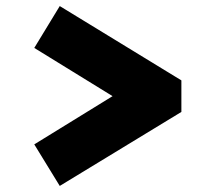

<svg xmlns="http://www.w3.org/2000/svg" viewBox="-20 -627 710 633"><path d="M177 -14 93 -151 481 -390V-230L93 -469L177 -607L578 -362V-258Z"/></svg>

Font: Gabarito Black
Style: Regular
Weight: 900
Designer: Leandro Assis / Alvaro Franca / Felipe Casaprima
Foundry: Naipe Foundry
Version: Version 1.000